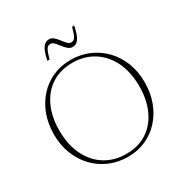

<svg xmlns="http://www.w3.org/2000/svg" viewBox="-195 -1017 1137 1183"><g transform="rotate(-30 373.0 -426.0)"><path d="M367 -685Q437.5 -685 497.2 -659.2Q557 -633.5 601.8 -586.8Q646.5 -540 671 -476.5Q695.5 -413 695.5 -338Q695.5 -262.5 672 -199Q648.5 -135.5 605.8 -88.5Q563 -41.5 505.2 -15.8Q447.5 10 378.5 10Q308.5 10 248.5 -15.8Q188.5 -41.5 144 -88.2Q99.5 -135 74.8 -198.5Q50 -262 50 -337Q50 -412.5 73.5 -476Q97 -539.5 139.8 -586.5Q182.5 -633.5 240.5 -659.2Q298.5 -685 367 -685ZM377 -11Q465 -11 527 -52.2Q589 -93.5 621.8 -166.2Q654.5 -239 654.5 -332Q654.5 -435 617.8 -509.5Q581 -584 516.5 -624Q452 -664 369 -664Q281 -664 218.8 -622.8Q156.5 -581.5 123.8 -509Q91 -436.5 91 -343Q91 -240 127.8 -165.5Q164.5 -91 229 -51Q293.5 -11 377 -11ZM494 -857Q484.5 -810 472.8 -786.2Q461 -762.5 448.2 -754.8Q435.5 -747 421.5 -747Q402.5 -747 387.8 -760Q373 -773 360.5 -789.8Q348 -806.5 335.8 -819.5Q323.5 -832.5 310 -832.5Q298 -832.5 289.5 -825.8Q281 -819 273.8 -801.5Q266.5 -784 258 -751H242Q252 -799 263.8 -822.5Q275.5 -846 288.8 -853.8Q302 -861.5 317 -861.5Q334.5 -861.5 349 -848.5Q363.5 -835.5 376 -818.8Q388.5 -802 400.8 -789Q413 -776 426 -776Q438.5 -776 447 -782.8Q455.5 -789.5 462.8 -807.2Q470 -825 478.5 -857Z"/></g></svg>

Font: Newsreader 24pt ExtraLight
Style: Regular
Weight: 250
Designer: Hugues Gentile
Foundry: Production Type
Version: Version 1.003